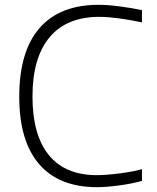

<svg xmlns="http://www.w3.org/2000/svg" viewBox="-20 -770 653 798"><path d="M384 8Q225 8 142.5 -88Q60 -184 60 -368Q60 -556 144 -653Q228 -750 390 -750Q427 -750 477 -743.5Q527 -737 570 -728V-677Q518 -688 472 -694Q426 -700 393 -700Q257 -700 186 -615Q115 -530 115 -369Q115 -209 183 -125.5Q251 -42 383 -42Q401 -42 426.5 -44Q452 -46 478.5 -49.5Q505 -53 529 -57.5Q553 -62 570 -67V-18Q552 -13 527.5 -8Q503 -3 477 0.5Q451 4 426.5 6Q402 8 384 8Z"/></svg>

Font: Encode Sans Wide
Style: ExtraLight
Weight: 200
Designer: Pablo Impallari, Andres Torresi
Foundry: Pablo Impallari, Andres Torresi
Version: Version 1.000; ttfautohint (v1.00) -l 8 -r 50 -G 200 -x 14 -